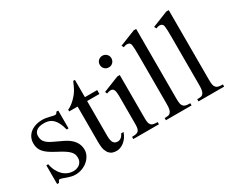

<svg xmlns="http://www.w3.org/2000/svg" viewBox="-104 -1051 1711 1420"><g transform="rotate(-30 751.5 -340.5)"><path d="M354.5 -112.8Q354.5 -87.4 342.3 -64.2Q330.1 -41 309.6 -23.4Q289.1 -5.9 262 4.4Q234.9 14.6 205.1 14.6Q187 14.6 170.2 10.5Q153.3 6.3 137.9 1Q122.6 -4.4 109.1 -9.3Q95.7 -14.2 84.5 -15.6Q79.1 -15.6 74.7 -7.8Q70.3 0 67.4 6.3H51.3V-153.3H67.4Q73.7 -119.1 87.2 -93.5Q100.6 -67.9 118.9 -50.5Q137.2 -33.2 159.2 -24.4Q181.2 -15.6 205.1 -15.6Q223.1 -15.6 237.3 -21Q251.5 -26.4 261.2 -35.4Q271 -44.4 276.4 -56.4Q281.7 -68.4 281.7 -81.5Q282.2 -98.1 278.1 -112.1Q273.9 -126 261.7 -139.4Q249.5 -152.8 227.3 -167.7Q205.1 -182.6 168.5 -201.2Q132.8 -219.7 109.6 -235.8Q86.4 -252 73 -268.6Q59.6 -285.2 54.2 -302.7Q48.8 -320.3 48.8 -340.8Q48.8 -365.7 58.3 -387.5Q67.9 -409.2 86.4 -425.3Q105 -441.4 132.1 -450.7Q159.2 -460 194.3 -460Q209.5 -460 224.4 -457.3Q239.3 -454.6 252.4 -451.4Q265.6 -448.2 275.9 -445.6Q286.1 -442.9 292 -442.9Q298.8 -442.9 303.5 -445.6Q308.1 -448.2 314 -460H330.1V-307.6H314Q305.2 -343.8 293 -367.7Q280.8 -391.6 265.6 -405.8Q250.5 -419.9 232.2 -426Q213.9 -432.1 192.9 -432.1Q147.9 -432.1 127.2 -415.8Q106.4 -399.4 106 -373.5Q105.5 -360.4 108.2 -347.9Q110.8 -335.4 118.9 -324Q127 -312.5 141.4 -301.8Q155.8 -291 179.2 -280.3L251.5 -246.1Q302.2 -222.7 328.4 -189Q354.5 -155.3 354.5 -112.8Z M668.9 -81.5Q661.1 -56.6 647.9 -38.6Q634.8 -20.5 619.6 -8.8Q604.5 2.9 588.1 8.8Q571.8 14.6 557.1 14.6Q541 14.6 525.4 10.3Q509.8 5.9 497.1 -7.1Q484.4 -20 476.6 -43.2Q468.8 -66.4 468.8 -104V-414.1H397V-429.2Q417 -436.5 439.2 -454.8Q461.4 -473.1 480.5 -495.6Q487.3 -503.9 492.7 -511.2Q498 -518.6 504.4 -529.1Q510.7 -539.6 518.1 -555.2Q525.4 -570.8 535.6 -594.7H550.3V-447.3H655.3V-414.1H550.3V-115.7Q550.3 -93.8 553.7 -79.6Q557.1 -65.4 563.2 -57.1Q569.3 -48.8 577.4 -45.4Q585.4 -42 594.7 -41.5Q612.8 -40.5 626.7 -51.5Q640.6 -62.5 649.4 -81.5Z M864.3 -599.6Q864.3 -578.6 850.3 -564Q836.4 -549.3 814.9 -549.3Q793.5 -549.3 779.3 -563.5Q765.1 -577.6 765.1 -599.6Q765.1 -610.4 769 -619.4Q772.9 -628.4 779.8 -634.8Q786.6 -641.1 795.7 -644.8Q804.7 -648.4 814.9 -648.4Q825.2 -648.4 834.2 -644.5Q843.3 -640.6 849.9 -634Q856.4 -627.4 860.4 -618.7Q864.3 -609.9 864.3 -599.6ZM705.6 0V-18.6Q726.6 -18.6 740 -21.5Q753.4 -24.4 761 -32.5Q768.6 -40.5 771.2 -54.9Q773.9 -69.3 773.9 -91.8V-331.1Q773.9 -363.3 766.8 -379.9Q759.8 -396.5 740.2 -396.5Q733.4 -396.5 725.1 -394.5Q716.8 -392.6 705.6 -388.7L699.2 -406.2L834.5 -460H855.5V-91.8Q855.5 -69.3 858.4 -54.9Q861.3 -40.5 868.9 -32.5Q876.5 -24.4 889.9 -21.5Q903.3 -18.6 924.3 -18.6V0Z M983.9 0V-18.6Q1006.3 -18.6 1017.1 -21Q1027.8 -23.4 1035.6 -33.7Q1038.6 -37.6 1041 -42.7Q1043.5 -47.9 1045.4 -55.7Q1047.4 -63.5 1048.3 -74.5Q1049.3 -85.4 1049.3 -101.1V-506.8Q1049.3 -544.9 1048.6 -566.9Q1047.9 -588.9 1046.1 -600.6Q1044.4 -612.3 1042 -616.7Q1039.6 -621.1 1035.6 -624.5Q1031.2 -627.4 1026.4 -629.2Q1021.5 -630.9 1015.6 -630.9Q1009.8 -630.9 1002 -629.2Q994.1 -627.4 983.9 -623.5L975.1 -641.1L1109.9 -694.8H1130.9V-101.1Q1130.9 -86.4 1131.6 -75.9Q1132.3 -65.4 1133.8 -57.9Q1135.3 -50.3 1137.7 -45.2Q1140.1 -40 1143.6 -35.6Q1147 -31.2 1151.4 -28.1Q1155.8 -24.9 1162.4 -22.7Q1168.9 -20.5 1179 -19.5Q1189 -18.6 1203.1 -18.6V0Z M1262.2 0V-18.6Q1284.7 -18.6 1295.4 -21Q1306.2 -23.4 1314 -33.7Q1316.9 -37.6 1319.3 -42.7Q1321.8 -47.9 1323.7 -55.7Q1325.7 -63.5 1326.7 -74.5Q1327.6 -85.4 1327.6 -101.1V-506.8Q1327.6 -544.9 1326.9 -566.9Q1326.2 -588.9 1324.5 -600.6Q1322.8 -612.3 1320.3 -616.7Q1317.9 -621.1 1314 -624.5Q1309.6 -627.4 1304.7 -629.2Q1299.8 -630.9 1293.9 -630.9Q1288.1 -630.9 1280.3 -629.2Q1272.5 -627.4 1262.2 -623.5L1253.4 -641.1L1388.2 -694.8H1409.2V-101.1Q1409.2 -86.4 1409.9 -75.9Q1410.6 -65.4 1412.1 -57.9Q1413.6 -50.3 1416 -45.2Q1418.5 -40 1421.9 -35.6Q1425.3 -31.2 1429.7 -28.1Q1434.1 -24.9 1440.7 -22.7Q1447.3 -20.5 1457.3 -19.5Q1467.3 -18.6 1481.4 -18.6V0Z"/></g></svg>

Font: Doulos SIL
Style: Regular
Weight: 400
Designer: Walt Agee, Victor Gaultney, Peter Martin, Debbi Hosken
Foundry: SIL International
Version: Version 4.110; 2011; Maintenance release